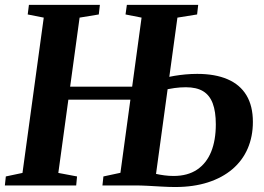

<svg xmlns="http://www.w3.org/2000/svg" viewBox="-20 -763 1088 790"><path d="M0 0 4 -37 72.5 -51.5 160 -690.5 94 -703.5 99 -743H391L386.5 -703.5L307.5 -690.5L220 -51.5L297 -37L293.5 0ZM234.5 -353V-406.5H580V-353ZM701 6.5Q676.5 6.5 646.8 4.8Q617 3 588 1.5Q559 0 536 0H401.5L405.5 -37L475.5 -52L562.5 -690.5L496.5 -703.5L502 -743H795.5L791 -703.5L710 -690.5L622 -47.5Q637.5 -44 656.2 -41.5Q675 -39 694 -39Q752 -39 790.8 -65Q829.5 -91 848.8 -138.5Q868 -186 868 -251.5Q868 -304 855.2 -337.8Q842.5 -371.5 815.5 -387.8Q788.5 -404 745 -404Q721.5 -404 698.2 -400.8Q675 -397.5 658 -394L663 -443.5Q677.5 -447.5 698.2 -451Q719 -454.5 743.2 -456.8Q767.5 -459 791.5 -459Q865 -459 916.2 -437Q967.5 -415 994 -371Q1020.5 -327 1020.5 -261.5Q1020.5 -201 999 -151.5Q977.5 -102 936 -66.8Q894.5 -31.5 835.2 -12.5Q776 6.5 701 6.5Z"/></svg>

Font: Merriweather 60pt
Style: Bold Italic
Weight: 700
Italic angle: -7.8°
Version: Version 2.101